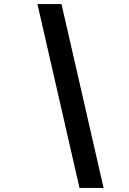

<svg xmlns="http://www.w3.org/2000/svg" viewBox="-20 -720 640 949"><path d="M373 209 165 -700H284L492 209Z"/></svg>

Font: Red Hat Mono SemiBold
Style: Italic
Weight: 600
Italic angle: -12°
Monospace: yes
Designer: Pentagram, MCKL
Foundry: MCKL
Version: Version 1.030